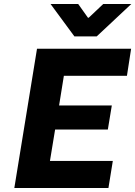

<svg xmlns="http://www.w3.org/2000/svg" viewBox="-20 -945 680 965"><path d="M301 -564 277 -415H542L522 -294H257L231 -136H547L525 0H52L166 -700H639L618 -564ZM373 -925 422 -856H426L499 -925H640L466 -762H354L234 -925Z"/></svg>

Font: Be Vietnam ExtraBold
Style: Italic
Weight: 800
Italic angle: -9.778°
Designer: Gabriel Lam
Foundry: TypeRant
Version: Version 3.000